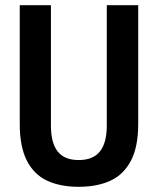

<svg xmlns="http://www.w3.org/2000/svg" viewBox="-20 -707 607 739"><path d="M283 12Q212 12 161.5 -11.5Q111 -35 83.5 -88.5Q56 -142 56 -230V-687H176V-224Q176 -157 202 -124Q228 -91 283 -91Q338 -91 364.5 -124Q391 -157 391 -224V-687H512V-230Q512 -142 484 -88.5Q456 -35 405 -11.5Q354 12 283 12Z"/></svg>

Font: Archivo SemiBold Condensed
Style: Regular
Weight: 600
Width: 3
Version: Version 2.001